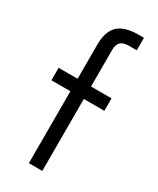

<svg xmlns="http://www.w3.org/2000/svg" viewBox="-193 -809 712 867"><g transform="rotate(30 163.0 -375.0)"><path d="M119 -375H20V-440H119V-617Q119 -664 133.5 -693Q148 -722 178.5 -736Q209 -750 256 -750H286V-685H246Q216 -685 202.5 -672Q189 -659 189 -630V-440H296V-375H189V0H119Z"/></g></svg>

Font: Teachers[wght]
Style: Regular
Weight: 400
Designer: Alfredo Marco Pradil & Chank Diesel
Version: Version 1.000;Glyphs 3.1.2 (3151)